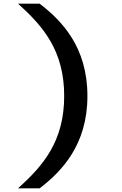

<svg xmlns="http://www.w3.org/2000/svg" viewBox="-20 -821 660 1041"><path d="M328 -300.5C328 -55.5 215 76.5 78 200H195C313.5 109 454 -34.5 454 -300.5C454 -567.5 313.5 -710 195 -801H78C215 -677.5 328 -545.5 328 -300.5Z"/></svg>

Font: Monaspace Argon SemiBold
Style: Regular
Weight: 600
Designer: Riley Cran & the Lettermatic Team
Foundry: Lettermatic
Version: Version 1.000 (Monaspace Argon)